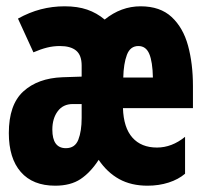

<svg xmlns="http://www.w3.org/2000/svg" viewBox="-20 -579 640 609"><path d="M155 10Q84 10 46 -33.5Q8 -77 8 -157Q8 -247 54 -289Q100 -331 178 -334L239 -336V-371Q239 -404 221.5 -418.5Q204 -433 170 -433Q149 -433 129 -428Q109 -423 86 -413L37 -520Q73 -540 109.5 -549.5Q146 -559 185 -559Q226 -559 256.5 -548.5Q287 -538 312 -517Q364 -559 426 -559Q488 -559 524.5 -525Q561 -491 576.5 -434Q592 -377 592 -306V-236H370Q372 -174 400 -142.5Q428 -111 478 -111Q525 -111 567 -145V-28Q546 -10 515 0Q484 10 448 10Q396 10 358 -11Q320 -32 293 -72Q267 -32 235.5 -11Q204 10 155 10ZM465 -333Q464 -383 453.5 -408Q443 -433 419 -433Q393 -433 382.5 -405Q372 -377 371 -333ZM189 -109Q218 -109 228.5 -136Q239 -163 239 -205V-249H211Q180 -249 163 -226Q146 -203 146 -168Q146 -109 189 -109Z"/></svg>

Font: Noto Sans Mono ExtraBold
Style: Regular
Weight: 800
Designer: Monotype Design Team
Foundry: Monotype Imaging Inc.
Version: Version 2.014